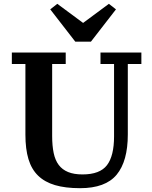

<svg xmlns="http://www.w3.org/2000/svg" viewBox="-20 -973 798 1005"><path d="M399 12Q322 12 268 -4Q214 -20 179.5 -53.5Q145 -87 129 -140Q113 -193 113 -268V-638H42V-698H324V-638H253V-261Q253 -210 261 -172Q269 -134 287.5 -109.5Q306 -85 336.5 -72.5Q367 -60 412 -60Q503 -60 540 -108.5Q577 -157 577 -259V-638H506V-698H720V-638H649V-269Q649 -129 590.5 -58.5Q532 12 399 12ZM243 -924 280 -953 415 -853 550 -953 587 -924 456 -755H374Z"/></svg>

Font: IBM Plex Serif SmBld
Style: Regular
Weight: 600
Designer: Mike Abbink, Paul van der Laan, Pieter van Rosmalen
Foundry: Bold Monday
Version: Version 3.001